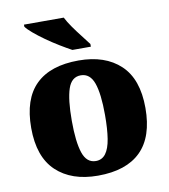

<svg xmlns="http://www.w3.org/2000/svg" viewBox="-86 -839 811 922"><g transform="rotate(-10 320.0 -378.0)"><path d="M318 10Q189 10 115 -60Q41 -130 41 -271Q41 -412 112 -481.5Q183 -551 321 -551Q450 -551 524 -481.5Q598 -412 598 -271Q598 -130 527 -60Q456 10 318 10ZM320 -61Q350 -61 368 -85Q386 -109 393.5 -156Q401 -203 401 -271Q401 -375 382.5 -427Q364 -479 319 -479Q274 -479 256.5 -427Q239 -375 239 -271Q239 -168 257 -114.5Q275 -61 320 -61ZM301 -606Q275 -620 243 -639.5Q211 -659 180 -681Q149 -703 125.5 -723Q102 -743 93 -756V-766H287Q298 -744 317 -717Q336 -690 356.5 -664Q377 -638 391 -619V-606Z"/></g></svg>

Font: Noto Serif Khmer Black
Style: Regular
Weight: 900
Version: Version 2.003